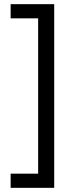

<svg xmlns="http://www.w3.org/2000/svg" viewBox="-20 -740 352 921"><path d="M31 93V161H240V-720H31V-652H163V93Z"/></svg>

Font: Noto Sans Myanmar UI ExtraCondensed
Style: Regular
Weight: 400
Width: 2
Designer: Monotype Design Team
Foundry: Monotype Imaging Inc.
Version: Version 2.103